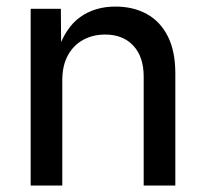

<svg xmlns="http://www.w3.org/2000/svg" viewBox="-20 -573 636 593"><path d="M172.4 -325.2V0H74.7V-545.9H168L168.9 -413.1H157.2Q181.6 -487.3 227.3 -520Q272.9 -552.7 336.4 -552.7Q391.6 -552.7 433.3 -529.8Q475.1 -506.8 498.3 -460.9Q521.5 -415 521.5 -346.7V0H423.8V-336.4Q423.8 -397.5 391.8 -431.9Q359.9 -466.3 304.7 -466.3Q267.1 -466.3 237.1 -450Q207 -433.6 189.7 -402.1Q172.4 -370.6 172.4 -325.2Z"/></svg>

Font: Inter Cardless
Style: Regular
Weight: 400
Designer: Rasmus Andersson
Foundry: rsms
Version: Version 4.001;git-9221beed3